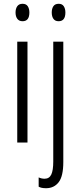

<svg xmlns="http://www.w3.org/2000/svg" viewBox="-20 -818 425 1013"><path d="M99 -798Q118 -798 126.5 -785Q135 -772 135 -752Q135 -706 99 -706Q81 -706 71.5 -718.5Q62 -731 62 -752Q62 -772 71 -785Q80 -798 99 -798ZM125 -598V-66H71V-598ZM253 -752Q253 -772 261.5 -785Q270 -798 290 -798Q308 -798 316.5 -785Q325 -772 325 -752Q325 -706 289 -706Q271 -706 262 -718.5Q253 -731 253 -752ZM223 175Q210 175 200.5 173Q191 171 184 167V118Q199 125 215 125Q240 125 250.5 103Q261 81 261 34V-598H314V37Q314 112 289.5 143.5Q265 175 223 175Z"/></svg>

Font: Noto Sans Malayalam UI ExtraCondensed Light
Style: Regular
Weight: 300
Width: 2
Designer: Jelle Bosma - Monotype Design Team
Foundry: Monotype Imaging Inc.
Version: Version 2.104; ttfautohint (v1.8.4.7-5d5b)